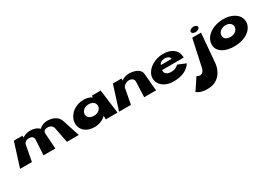

<svg xmlns="http://www.w3.org/2000/svg" viewBox="2 -1541 4062 2902"><g transform="rotate(-30 2033.0 -90.0)"><path d="M-14 0H193L244 -273C250 -303 277 -335 332 -335C390 -335 413 -303 411 -265L395 0H602L583 -277C583 -306 603 -335 655 -335C713 -335 745 -303 752 -265L804 0H1011L913 -301C882 -396 782 -425 701 -425C653 -425 603 -408 558 -367C524 -410 459 -425 401 -425C353 -425 306 -408 267 -383H265L271 -416H118Z M1058 -239C1018 -108 1103 17 1281 17C1364 17 1436 -17 1480 -61H1482V0H1687L1633 -416H1479V-386C1443 -411 1394 -425 1335 -425C1206 -425 1092 -348 1058 -239ZM1245 -239C1255 -293 1310 -328 1372 -328C1434 -328 1483 -293 1483 -239C1484 -181 1430 -136 1356 -136C1279 -136 1235 -181 1245 -239Z M1714 0H1921L1971 -265C1978 -303 2032 -337 2081 -337C2134 -337 2165 -303 2163 -265L2152 0H2359L2333 -301C2325 -396 2210 -425 2129 -425C2081 -425 2034 -408 1995 -383H1993L1999 -416H1846Z M2969 -220C2970 -224 2969 -233 2969 -239C2960 -368 2854 -425 2720 -425C2587 -425 2451 -348 2414 -239C2369 -109 2476 17 2659 17C2794 17 2905 -24 2967 -121L2830 -178C2782 -137 2755 -127 2693 -127C2645 -127 2579 -152 2593 -220ZM2614 -295C2623 -328 2659 -353 2715 -353C2762 -353 2795 -333 2800 -295Z M3231 -416 3130 51C3118 109 3087 137 3049 137C3021 137 2997 118 2997 118L2862 320C2892 338 2928 372 3049 372C3253 372 3330 211 3341 92L3384 -416ZM3256 -509C3250 -484 3278 -463 3316 -463C3355 -463 3389 -484 3391 -509C3393 -533 3365 -552 3330 -552C3295 -552 3261 -533 3256 -509Z M3444 -239C3396 -101 3502 17 3721 17C3931 17 4071 -101 4056 -239C4044 -355 3920 -425 3774 -425C3625 -425 3484 -355 3444 -239ZM3631 -239C3642 -293 3699 -328 3761 -328C3823 -328 3871 -293 3869 -239C3867 -181 3812 -136 3738 -136C3661 -136 3619 -181 3631 -239Z"/></g></svg>

Font: Hussar Milosc
Style: Bold
Weight: 700
Foundry: Cannot Into Space Fonts
Version: Version 1.02